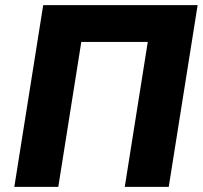

<svg xmlns="http://www.w3.org/2000/svg" viewBox="-20 -731 793 751"><path d="M36 0H208L298 -567H558L468 0H640L753 -711H149Z"/></svg>

Font: Asimov Pro
Style: UltObl
Weight: 900
Designer: Google
Version: Version 2.000980; 2014